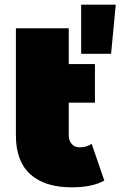

<svg xmlns="http://www.w3.org/2000/svg" viewBox="-20 -791 515 821"><path d="M426 -19Q375 10 287 10Q172 10 110 -45.5Q48 -101 48 -212V-670H274V-517H386V-352H274V-214Q274 -189 287 -175Q300 -161 321 -161Q350 -161 372 -176ZM327 -771H475L455 -561H327Z"/></svg>

Font: Montserrat Alternates Black
Style: Regular
Weight: 900
Designer: Julieta Ulanovsky
Foundry: Julieta Ulanovsky
Version: Version 7.200